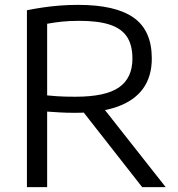

<svg xmlns="http://www.w3.org/2000/svg" viewBox="-20 -768 730 788"><path d="M90.5 0V-726Q120.5 -732 153.5 -737Q186.5 -742 223.2 -745Q260 -748 301.5 -748Q454 -748 528.5 -695.5Q603 -643 603 -528Q603 -454 567.2 -404.5Q531.5 -355 461.5 -330Q391.5 -305 287.5 -305Q254.5 -305 228.2 -306.5Q202 -308 173.5 -310V0ZM563.5 0 290 -349H385L660 0ZM289.5 -371Q413.5 -371 468.5 -409.5Q523.5 -448 523.5 -527Q523.5 -583.5 500.8 -617.5Q478 -651.5 430 -667Q382 -682.5 306 -682.5Q264.5 -682.5 234 -679.2Q203.5 -676 173.5 -670.5V-376.5Q194.5 -374.5 212 -373.2Q229.5 -372 247.8 -371.5Q266 -371 289.5 -371Z"/></svg>

Font: Encode Sans SemiExpanded
Style: Regular
Weight: 400
Width: 6
Designer: Multiple Designers
Foundry: Impallari Type
Version: Version 3.002